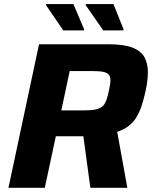

<svg xmlns="http://www.w3.org/2000/svg" viewBox="-20 -900 729 920"><path d="M20.5 0 167 -688H497.2Q572.6 -688 614 -672.1Q655.3 -656.2 672 -626.1Q688.6 -596 688.6 -552.2Q688.6 -538.9 687.1 -523.3Q685.6 -507.7 682.9 -490.9Q680.2 -474.1 675.8 -455.9Q667.6 -419.5 657.4 -389.7Q647.1 -359.8 632.8 -336.7Q618.6 -313.5 596.6 -296.5Q574.6 -279.5 541.6 -268.3L590.2 0H413L379.4 -247.1Q372 -247.1 363.8 -247.1Q355.6 -247.1 346.7 -247.1H247.6L194.6 0ZM273.8 -371H382.6Q416.6 -371 437.4 -375.3Q458.3 -379.6 470.3 -389.8Q482.2 -400 489.1 -418.5Q496.1 -436.9 501.6 -464.8Q505.2 -480.9 507.2 -494.1Q509.2 -507.3 509.2 -516.5Q509.2 -532.1 501.9 -541.5Q494.7 -551 476.5 -555.3Q458.3 -559.5 425.2 -559.5H314ZM381.6 -754.3H283L200.4 -875.7L201.6 -880.5H331.7L383.2 -759.1ZM570.6 -754.3H474.8L390.4 -875.7L391.6 -880.5H523.6L572.2 -759.1Z"/></svg>

Font: Saira Thin
Style: Italic
Weight: 100
Italic angle: -12°
Designer: Hector Gatti with collaboration of the Omnibus-Type team
Foundry: Omnibus-Type
Version: Version 1.101